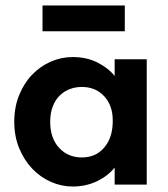

<svg xmlns="http://www.w3.org/2000/svg" viewBox="-20 -673 614 700"><path d="M245 7Q204 7 165.5 -10Q127 -27 97.5 -58Q68 -89 50 -132.5Q32 -176 32 -229Q32 -282 49.5 -325.5Q67 -369 96.5 -400Q126 -431 164.5 -448Q203 -465 245 -465Q296 -465 335.5 -445Q375 -425 398 -396V-457H515V0H398V-62Q373 -31 333 -12Q293 7 245 7ZM278 -99Q329 -99 359.5 -134.5Q390 -170 391 -227V-235Q391 -288 360 -322Q329 -356 278 -356Q255 -356 234 -348Q213 -340 197 -324Q181 -308 172 -284Q163 -260 163 -229Q163 -169 195.5 -134Q228 -99 278 -99ZM435 -559H135V-653H435Z"/></svg>

Font: Tilda Sans Bold
Style: Regular
Weight: 700
Designer: ParaType Ltd
Foundry: ParaType Ltd
Version: Version 1.009